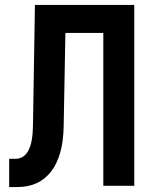

<svg xmlns="http://www.w3.org/2000/svg" viewBox="-20 -750 640 775"><path d="M17 5V-109H42Q111 -109 113 -240L121 -730H522V0H397V-617H244L237 -240Q235 -121 186.5 -58Q138 5 50 5Z"/></svg>

Font: JetBrains Mono NL
Style: Bold
Weight: 700
Monospace: yes
Designer: Philipp Nurullin, Konstantin Bulenkov
Foundry: JetBrains
Version: Version 2.305; ttfautohint (v1.8.4.7-5d5b)